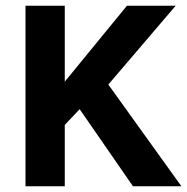

<svg xmlns="http://www.w3.org/2000/svg" viewBox="-20 -650 653 670"><path d="M69 0V-630H206V-365L423 -630H593L358 -355L613 0H444L258 -269L206 -214V0Z"/></svg>

Font: Mukta
Style: Bold
Weight: 700
Designer: Girish Dalvi and Yashodeep Gholap
Foundry: Ek Type
Version: Version 2.538;PS 1.002;hotconv 16.6.51;makeotf.lib2.5.65220;